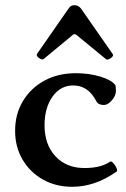

<svg xmlns="http://www.w3.org/2000/svg" viewBox="-20 -706 485 737"><path d="M257 11Q194 11 144.5 -17Q95 -45 66.5 -93.5Q38 -142 38 -204Q38 -268 68 -318Q98 -368 150.5 -396.5Q203 -425 271 -425Q322 -425 365 -412Q408 -399 422 -380Q425 -376 425 -357Q425 -339 409.5 -321Q394 -303 379 -303Q357 -303 350 -317Q319 -378 261 -378Q212 -378 181.5 -335Q151 -292 151 -225Q151 -151 193 -106Q235 -61 304 -61Q367 -61 402 -85Q407 -89 415 -80Q423 -71 427.5 -60.5Q432 -50 427 -47Q384 -17 342 -3Q300 11 257 11ZM147 -479Q141 -475 129.5 -483.5Q118 -492 122 -499L243 -673Q252 -687 266 -686Q281 -686 291 -673L413 -498Q416 -494 411 -488Q406 -482 398.5 -479Q391 -476 388 -478L288 -560Q280 -566 275.5 -570.5Q271 -575 266 -575Q262 -575 257.5 -570.5Q253 -566 245 -560Z"/></svg>

Font: Junicode SmExp
Style: Bold
Weight: 700
Width: 6
Designer: Peter S. Baker
Version: Version 2.205; ttfautohint (v1.8.4)